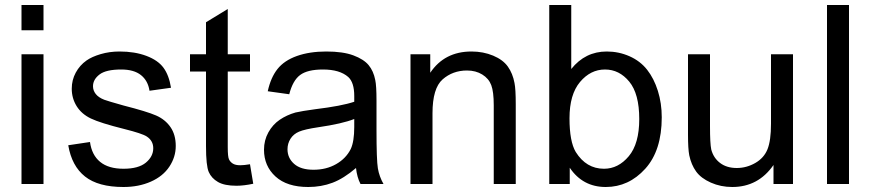

<svg xmlns="http://www.w3.org/2000/svg" viewBox="-20 -736 3486 768"><path d="M66 -615V-716H154V-615ZM66 0V-519H154V0Z M253 -155 340 -168Q347 -116 380.5 -88.5Q414 -61 474 -61Q534 -61 563.5 -85.5Q593 -110 593 -143Q593 -173 567 -190Q549 -202 477 -220Q381 -244 343.5 -262Q306 -280 286.5 -311.5Q267 -343 267 -381Q267 -416 283 -445.5Q299 -475 326 -494Q347 -509 382.5 -519.5Q418 -530 458 -530Q519 -530 565.5 -512.5Q612 -495 634 -465Q656 -435 664 -385L578 -373Q572 -413 544 -435.5Q516 -458 465 -458Q404 -458 378 -438Q352 -418 352 -391Q352 -374 363 -360Q374 -346 397 -337Q410 -332 474 -314Q568 -290 604.5 -274Q641 -258 662 -227.5Q683 -197 683 -152Q683 -108 657.5 -69.5Q632 -31 583.5 -9.5Q535 12 474 12Q373 12 320 -30Q267 -72 253 -155Z M980 -79 993 -1Q955 7 926 7Q878 7 852 -8Q826 -23 815 -48Q804 -73 804 -152V-450H740V-519H804V-647L891 -700V-519H980V-450H891V-147Q891 -109 896 -98.5Q901 -88 911.5 -81.5Q922 -75 941 -75Q956 -75 980 -79Z M1404 -64Q1355 -22 1310 -5Q1265 12 1213 12Q1128 12 1082 -30Q1036 -72 1036 -137Q1036 -175 1053.5 -206.5Q1071 -238 1099 -257Q1127 -276 1162 -286Q1188 -292 1240 -299Q1347 -312 1397 -329Q1397 -347 1397 -352Q1397 -406 1373 -428Q1339 -458 1272 -458Q1210 -458 1180.5 -436Q1151 -414 1137 -359L1051 -371Q1063 -426 1090 -460Q1117 -494 1167.5 -512Q1218 -530 1285 -530Q1352 -530 1393.5 -514.5Q1435 -499 1454.5 -475.5Q1474 -452 1481 -416Q1486 -393 1486 -334V-217Q1486 -95 1491.5 -62.5Q1497 -30 1514 0H1422Q1408 -27 1404 -64ZM1397 -260Q1349 -241 1253 -227Q1199 -219 1176.5 -209.5Q1154 -200 1142 -181Q1130 -162 1130 -139Q1130 -104 1156.5 -80.5Q1183 -57 1234 -57Q1285 -57 1324.5 -79.5Q1364 -102 1383 -140Q1397 -170 1397 -228Z M1622 0V-519H1701V-445Q1758 -530 1866 -530Q1913 -530 1952.5 -513.5Q1992 -497 2011.5 -469.5Q2031 -442 2038 -404Q2043 -380 2043 -319V0H1955V-315Q1955 -369 1945 -395.5Q1935 -422 1909 -438Q1883 -454 1848 -454Q1791 -454 1750.5 -418.5Q1710 -383 1710 -283V0Z M2259 0H2177V-716H2265V-460Q2321 -530 2407 -530Q2455 -530 2498 -511Q2541 -492 2568.5 -457Q2596 -422 2611.5 -372.5Q2627 -323 2627 -267Q2627 -134 2561 -61Q2495 12 2403 12Q2311 12 2259 -65ZM2258 -263Q2258 -170 2283 -128Q2325 -61 2396 -61Q2453 -61 2495 -111Q2537 -161 2537 -260Q2537 -361 2497 -409.5Q2457 -458 2400 -458Q2342 -458 2300 -408Q2258 -358 2258 -263Z M3074 0V-76Q3013 12 2909 12Q2863 12 2823.5 -5.5Q2784 -23 2764.5 -50Q2745 -77 2737 -115Q2732 -141 2732 -197V-519H2820V-231Q2820 -162 2825 -138Q2834 -104 2860.5 -84Q2887 -64 2927 -64Q2966 -64 3001 -84Q3036 -104 3050 -139Q3064 -174 3064 -241V-519H3152V0Z M3288 0V-716H3376V0Z"/></svg>

Font: Ekushey Amar Desh
Style: Regular
Weight: 400
Designer: Al Mamun Sumon
Foundry: Al Mamun Sumon
Version: Version 1.0